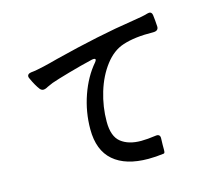

<svg xmlns="http://www.w3.org/2000/svg" viewBox="-108 -895 1216 1058"><g transform="rotate(-15 500.0 -365.5)"><path d="M444 -234Q444 -150 486.5 -116.5Q529 -83 601 -83Q636 -83 685 -90Q698 -92 704.5 -86Q711 -80 710 -66Q709 -53 709 -32V-6Q709 7 707.5 11.5Q706 16 702 17Q656 23 614 23Q485 23 415.5 -37Q346 -97 346 -217Q346 -316 378.5 -409Q411 -502 467 -567Q474 -575 474 -581Q474 -589 455 -586Q387 -570 315 -549.5Q243 -529 212 -518Q201 -514 193.5 -510Q186 -506 180 -504Q165 -495 153 -495Q144 -495 135 -504Q114 -531 94 -576Q91 -582 91 -587Q91 -602 113 -605Q127 -606 148 -610Q185 -617 223.5 -627Q262 -637 269 -639Q530 -705 723 -734Q790 -744 814 -752Q822 -754 825 -754Q840 -754 843 -736Q847 -706 849 -668Q849 -644 819 -644Q714 -646 645 -623Q586 -604 540 -544Q494 -484 469 -401.5Q444 -319 444 -234Z"/></g></svg>

Font: Shippori Gochic B2 Bold
Style: Regular
Weight: 700
Designer: FONTDASU
Foundry: FONTDASU / Google Inc. / but / Adobe
Version: Version 1.130